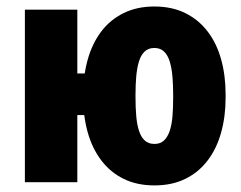

<svg xmlns="http://www.w3.org/2000/svg" viewBox="-20 -558 739 588"><path d="M335.9 -333V-205.6H83V-333ZM216.8 -528.3V0H56.2V-528.3ZM234.9 -258.8V-269Q234.9 -327.1 248.8 -376.2Q262.7 -425.3 290 -461.4Q317.4 -497.6 358.4 -517.8Q399.4 -538.1 452.6 -538.1Q506.8 -538.1 547.6 -517.8Q588.4 -497.6 616 -461.4Q643.6 -425.3 657.2 -376.2Q670.9 -327.1 670.9 -269V-258.8Q670.9 -201.2 657.2 -152.1Q643.6 -103 616 -66.7Q588.4 -30.3 547.6 -10.3Q506.8 9.8 453.1 9.8Q399.4 9.8 358.6 -10.3Q317.9 -30.3 290.3 -66.7Q262.7 -103 248.8 -152.1Q234.9 -201.2 234.9 -258.8ZM395 -269V-258.8Q395 -229 397.2 -203.1Q399.4 -177.2 405.5 -158Q411.6 -138.7 423.1 -127.9Q434.6 -117.2 453.1 -117.2Q471.2 -117.2 482.4 -127.9Q493.7 -138.7 500 -158Q506.3 -177.2 508.3 -203.1Q510.3 -229 510.3 -258.8V-269Q510.3 -297.9 508.1 -323.5Q505.9 -349.1 500 -368.9Q494.1 -388.7 482.7 -399.9Q471.2 -411.1 452.6 -411.1Q434.1 -411.1 422.6 -399.9Q411.1 -388.7 405.3 -368.9Q399.4 -349.1 397.2 -323.5Q395 -297.9 395 -269Z"/></svg>

Font: Roboto Condensed Black
Style: Regular
Weight: 900
Designer: Christian Robertson
Foundry: Google
Version: Version 3.008; 2023